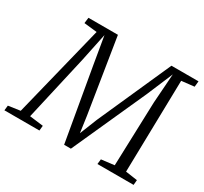

<svg xmlns="http://www.w3.org/2000/svg" viewBox="-182 -956 1240 1168"><g transform="rotate(30 438.0 -371.5)"><path d="M-32.5 0 -28.5 -35 55 -47 215 -693 124 -703 129 -743H336L419 -222.5L435 -109L483.5 -230.5L712 -743H902L898 -703L809 -693L795 -47L878 -35L875 0H621L625 -35L716 -46L731 -496L745.5 -701.5L669 -520L434.5 0H387L298.5 -508L266 -700.5L225 -504L121 -47L217 -35L213.5 0Z"/></g></svg>

Font: Merriweather Light
Style: Italic
Weight: 300
Italic angle: -7.8°
Designer: Eben Sorkin
Foundry: Eben Sorkin
Version: Version 2.101